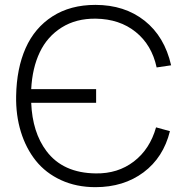

<svg xmlns="http://www.w3.org/2000/svg" viewBox="-20 -755 754 790"><path d="M372.6 15.1Q294.4 15.1 231.2 -13.9Q168 -43 127.4 -93.8Q86.9 -144.5 65.9 -212.6Q44.9 -280.8 46.4 -359.9Q48.3 -473.1 85.4 -556.9Q122.6 -640.6 196 -687.7Q269.5 -734.9 372.6 -734.9Q492.7 -734.9 575 -669.7Q657.2 -604.5 684.1 -486.3L624.5 -477.5Q604.5 -570.3 538.3 -623.5Q472.2 -676.8 374 -678.2Q293 -679.2 233.6 -641.8Q174.3 -604.5 143.6 -539.8Q112.8 -475.1 108.4 -388.2H375.5V-332H108.4Q113.3 -210.4 170.9 -133.8Q238.8 -43 374 -41.5Q464.8 -40 530.8 -90.6Q596.7 -141.1 622.1 -231L679.2 -215.3Q652.3 -106.9 570.6 -45.9Q488.8 15.1 372.6 15.1Z"/></svg>

Font: Manrope Light
Style: Regular
Weight: 300
Designer: Mikhail Sharanda
Foundry: Mikhail Sharanda
Version: Version 4.505;FEAKit 1.0